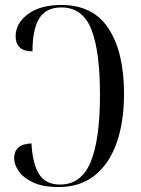

<svg xmlns="http://www.w3.org/2000/svg" viewBox="-20 -744 568 774"><path d="M217 10Q153 10 113.5 -8.5Q74 -27 55.5 -54Q37 -81 37 -106Q37 -133 53 -148.5Q69 -164 107 -166Q111 -84 137.5 -42Q164 0 222 0Q307 0 345 -90Q383 -180 383 -363Q383 -538 348 -626Q313 -714 227 -714Q166 -714 138.5 -670.5Q111 -627 111 -537Q75 -537 59 -553.5Q43 -570 43 -597Q43 -650 92.5 -687Q142 -724 227 -724Q356 -724 418 -628.5Q480 -533 480 -366Q480 -252 450 -167.5Q420 -83 361.5 -36.5Q303 10 217 10Z"/></svg>

Font: Noto Serif Display Condensed
Style: Regular
Weight: 400
Width: 3
Designer: Monotype Design Team
Foundry: Monotype Imaging Inc.
Version: Version 2.009